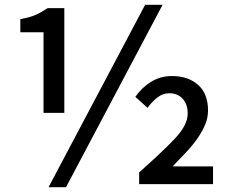

<svg xmlns="http://www.w3.org/2000/svg" viewBox="-20 -770 962 803"><path d="M162 -635H65V-690Q105 -697 129.5 -708Q154 -719 179 -736H249V-298H162ZM587 -750H660L256 13H183ZM562 -49Q658 -134 711.5 -190.5Q765 -247 765 -295Q765 -334 744 -357Q723 -380 687 -380Q661 -380 638.5 -362.5Q616 -345 597 -319L546 -365Q574 -405 613 -428.5Q652 -452 699 -452Q767 -452 808.5 -415Q850 -378 850 -308Q850 -278 838.5 -250Q827 -222 807.5 -193.5Q788 -165 761 -136Q734 -107 702 -74H871V0H562Z"/></svg>

Font: Kinto Sans Med
Style: Regular
Weight: 500
Designer: Authors: Ryoko NISHIZUKA  (kana & ideographs); Paul D. Hunt (Latin, Greek & Cyrillic); Wenlong ZHANG  (bopomofo); Sandol
Foundry: Adobe Systems Incorporated, ookami Inc.
Version: Version 0.001